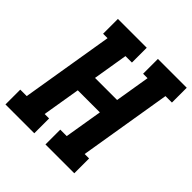

<svg xmlns="http://www.w3.org/2000/svg" viewBox="-200 -872 1008 1008"><g transform="rotate(45 304.5 -367.5)"><path d="M-1 0V-110H47L132 -625H99V-735H313V-625H265L233 -431H397L429 -625H396V-735H610V-625H562L477 -110H510V0H296V-110H344L379 -321H215L180 -110H213V0Z"/></g></svg>

Font: Iosevka Curly Slab XBdEx
Style: Italic
Weight: 800
Width: 7
Italic angle: -9°
Monospace: yes
Designer: Belleve Invis
Foundry: Belleve Invis
Version: Version 11.1.0; ttfautohint (v1.8.3)